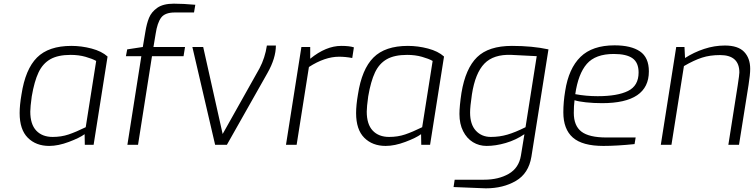

<svg xmlns="http://www.w3.org/2000/svg" viewBox="-20 -789 4118 1046"><path d="M87 -173Q87 -216 97 -274Q118 -412 181.5 -475.5Q245 -539 369 -539Q424 -539 479 -524.5Q534 -510 566 -481L490 0H442L441 -58Q414 -38 355.5 -16Q297 6 248 6Q176 6 131.5 -38.5Q87 -83 87 -173ZM447 -96 504 -457Q483 -469 446 -479.5Q409 -490 365 -490Q296 -490 254.5 -466.5Q213 -443 190 -394.5Q167 -346 153 -264Q145 -206 145 -181Q145 -112 177.5 -77.5Q210 -43 267 -43Q314 -43 354 -56.5Q394 -70 447 -96Z M750 -483H666L673 -520L758 -533L772 -616Q779 -660 792 -692Q805 -724 837 -746.5Q869 -769 927 -769Q978 -769 1044 -763L1037 -721H932Q879 -721 858 -693Q837 -665 828 -605L816 -533H988L980 -483H808L732 0H674Z M1028 -533H1087L1193 -59L1394 -417Q1424 -474 1434 -541H1483Q1483 -472 1437 -391L1216 0H1152Z M1622 -533H1670V-469Q1756 -539 1839 -539Q1884 -539 1908 -531L1899 -473Q1862 -480 1827 -480Q1750 -480 1663 -424L1596 0H1538Z M1920 -173Q1920 -216 1930 -274Q1951 -412 2014.5 -475.5Q2078 -539 2202 -539Q2257 -539 2312 -524.5Q2367 -510 2399 -481L2323 0H2275L2274 -58Q2247 -38 2188.5 -16Q2130 6 2081 6Q2009 6 1964.5 -38.5Q1920 -83 1920 -173ZM2280 -96 2337 -457Q2316 -469 2279 -479.5Q2242 -490 2198 -490Q2129 -490 2087.5 -466.5Q2046 -443 2023 -394.5Q2000 -346 1986 -264Q1978 -206 1978 -181Q1978 -112 2010.5 -77.5Q2043 -43 2100 -43Q2147 -43 2187 -56.5Q2227 -70 2280 -96Z M2451 230 2457 190H2617Q2696 190 2751.5 158Q2807 126 2818 58L2837 -58Q2790 -26 2735 -10Q2680 6 2631 6Q2590 6 2556.5 -14.5Q2523 -35 2503 -74.5Q2483 -114 2483 -168Q2483 -210 2494 -283Q2516 -416 2579 -477.5Q2642 -539 2769 -539Q2880 -539 2968 -520L2875 65Q2860 156 2790.5 196.5Q2721 237 2627 237Q2609 237 2600 236ZM2843 -96 2904 -483Q2858 -486 2766 -490Q2669 -494 2619 -442.5Q2569 -391 2551 -275Q2541 -208 2541 -176Q2541 -111 2572.5 -77Q2604 -43 2654 -43Q2701 -43 2744 -55.5Q2787 -68 2843 -96Z M3049 -177Q3049 -233 3059 -293Q3078 -416 3142.5 -479Q3207 -542 3328 -542Q3418 -542 3466.5 -509Q3515 -476 3515 -400Q3515 -227 3260 -227Q3213 -227 3172 -231.5Q3131 -236 3110 -243Q3106 -212 3106 -174Q3106 -104 3147.5 -72Q3189 -40 3284 -40H3443L3437 -4Q3340 6 3267 6Q3153 6 3101 -39.5Q3049 -85 3049 -177ZM3459 -394Q3459 -448 3426 -471.5Q3393 -495 3324 -495Q3224 -495 3177 -441Q3130 -387 3114 -276Q3173 -265 3236 -265Q3344 -265 3401.5 -293.5Q3459 -322 3459 -394Z M3664 -533H3709L3712 -473Q3760 -504 3816 -522.5Q3872 -541 3929 -541Q4001 -541 4034 -506.5Q4067 -472 4067 -414Q4067 -383 4058 -326L4006 0H3948L3999 -324Q4008 -383 4008 -394Q4008 -489 3903 -489Q3848 -489 3804.5 -475Q3761 -461 3706 -429L3638 0H3580Z"/></svg>

Font: Exo Light
Style: Italic
Weight: 300
Italic angle: -9°
Designer: Natanael Gama
Foundry: Natanael Gama
Version: Version 1.500; ttfautohint (v1.6)